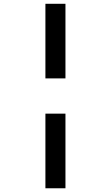

<svg xmlns="http://www.w3.org/2000/svg" viewBox="-20 -777 591 1024"><path d="M222.2 -358.9H329.1V-756.8H222.2ZM222.2 227.1H329.1V-170.9H222.2Z"/></svg>

Font: Sahel
Style: Bold
Weight: 700
Foundry: Saber Rastikerdar (saber.rastikerdar@gmail.com)
Version: Version 3.4.0